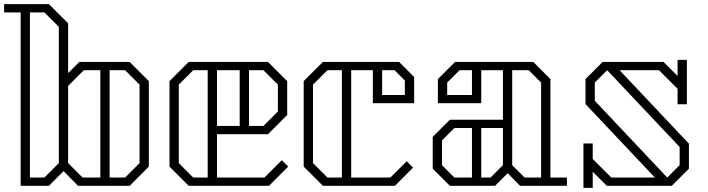

<svg xmlns="http://www.w3.org/2000/svg" viewBox="-20 -900 3427 930"><path d="M701 -507V-93L608 0H358L288 -71L217 0H80V-40V-840H0V-880H217L310 -787V-546L364 -600H608ZM265 -770 195 -840H125V-40H195L265 -110ZM380 -40H466V-560H386L310 -484V-110ZM656 -490 586 -560H511V-40H586L656 -110Z M1376 -93 1283 0H894L801 -93V-507L894 -600H1278L1371 -507V-343L1278 -250H1031V-40H1261L1345 -124ZM916 -40H986V-560H916L846 -490V-110ZM1031 -290H1141V-560H1031ZM1256 -560H1186V-290H1256L1326 -360V-490Z M1786 -400V-560H1681V-40H1871L1950 -119L1981 -88L1893 0H1544L1451 -93V-507L1544 -600H1913L1986 -527V-400ZM1636 -560H1566L1496 -490V-110L1566 -40H1636ZM1831 -440H1941V-510L1891 -560H1831Z M2726 -40V0H2499L2439 -61L2378 0H2159L2076 -83V-237L2159 -320H2416V-560H2311V-400H2101V-517L2184 -600H2563L2646 -517V-40ZM2266 -560H2206L2146 -500V-440H2266ZM2521 -40H2601V-500L2541 -560H2461V-100ZM2181 -40H2266V-280H2181L2121 -220V-100ZM2416 -100V-280H2311V-40H2356Z M3317 -204V-83L3234 0H2919L2851 -68V10H2806V-205H2851V-130L2941 -40H3152L2816 -396V-517L2899 -600H3194L3262 -532V-610H3307V-395H3262V-470L3172 -560H2981ZM3272 -188 2921 -560 2861 -500V-412L3212 -40L3272 -100Z"/></svg>

Font: Kumar One Outline
Style: Regular
Weight: 400
Designer: Parimal Parmar
Foundry: Indian Type Foundry
Version: Version 1.000;PS 1.000;hotconv 1.0.88;makeotf.lib2.5.647800